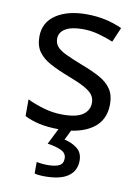

<svg xmlns="http://www.w3.org/2000/svg" viewBox="-88 -605 655 904"><g transform="rotate(10 239.5 -153.0)"><path d="M434 -148Q434 -70 376 -30Q318 10 220 10Q164 10 123.5 1Q83 -8 52 -24V-104Q84 -88 129.5 -74.5Q175 -61 222 -61Q289 -61 319 -82.5Q349 -104 349 -140Q349 -160 338 -176Q327 -192 298.5 -208Q270 -224 217 -244Q165 -264 128 -284Q91 -304 71 -332Q51 -360 51 -404Q51 -472 106.5 -509Q162 -546 252 -546Q301 -546 343.5 -536.5Q386 -527 423 -510L393 -440Q359 -454 322 -464Q285 -474 246 -474Q192 -474 163.5 -456.5Q135 -439 135 -409Q135 -387 148 -371.5Q161 -356 191.5 -341.5Q222 -327 273 -307Q324 -288 360 -268Q396 -248 415 -219.5Q434 -191 434 -148ZM339 139Q339 187 302 213.5Q265 240 191 240Q159 240 141 235V180Q150 182 165 183.5Q180 185 194 185Q230 185 249 175.5Q268 166 268 141Q268 115 241.5 103Q215 91 177 86L220 0H278L252 53Q288 61 313.5 81Q339 101 339 139Z"/></g></svg>

Font: Noto Sans Khudawadi
Style: Regular
Weight: 400
Designer: Monotype Design Team
Foundry: Monotype Imaging Inc.
Version: Version 2.003; ttfautohint (v1.8.4.7-5d5b)